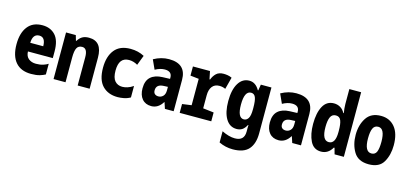

<svg xmlns="http://www.w3.org/2000/svg" viewBox="-78 -1351 4656 2185"><g transform="rotate(15 2250.0 -258.0)"><path d="M276 10Q337 10 377.5 -2Q418 -14 442 -28V-154Q420 -139 384.5 -127.5Q349 -116 300 -116Q248 -116 213.5 -143.5Q179 -171 177 -228H470V-307Q470 -437 413 -498Q356 -559 261 -559Q148 -559 89 -483Q30 -407 30 -274Q30 -137 93 -63.5Q156 10 276 10ZM177 -330Q180 -436 257 -436Q329 -436 330 -330Z M540 0H681V-292Q681 -370 699 -404Q717 -438 761 -438Q824 -438 824 -333V0H965V-366Q965 -559 809 -559Q759 -559 728.5 -539.5Q698 -520 679 -487H673L655 -549H540Z M1296 10Q1329 10 1369 2.5Q1409 -5 1445 -26V-161Q1410 -137 1377 -127Q1344 -117 1317 -117Q1262 -117 1229 -154.5Q1196 -192 1196 -276Q1196 -432 1315 -432Q1368 -432 1417 -403L1462 -520Q1390 -559 1299 -559Q1174 -559 1112 -481.5Q1050 -404 1050 -271Q1050 -128 1116.5 -59Q1183 10 1296 10Z M1692 10Q1774 10 1825 -73H1828L1852 0H1955V-369Q1955 -559 1753 -559Q1661 -559 1573 -510L1623 -400Q1682 -433 1736 -433Q1820 -433 1820 -360V-345L1732 -342Q1643 -339 1594 -295Q1545 -251 1545 -161Q1545 -82 1584 -36Q1623 10 1692 10ZM1742 -118Q1717 -118 1700.5 -131.5Q1684 -145 1684 -174Q1684 -246 1772 -249L1820 -251V-210Q1820 -164 1797 -141Q1774 -118 1742 -118Z M2026 0H2398V-104L2271 -119V-272Q2271 -338 2300 -376Q2329 -414 2384 -414Q2424 -414 2456 -398L2493 -539Q2468 -551 2443 -555Q2418 -559 2396 -559Q2340 -559 2309 -529.5Q2278 -500 2262 -456H2255L2236 -549H2035V-441L2135 -430V-119L2026 -104Z M2715 245Q2844 245 2902 179.5Q2960 114 2960 -8V-549H2835L2824 -479H2818Q2773 -559 2699 -559Q2618 -559 2571.5 -483Q2525 -407 2525 -273Q2525 -141 2570.5 -65.5Q2616 10 2698 10Q2735 10 2762.5 -7.5Q2790 -25 2813 -68H2818Q2817 -54 2817 -38Q2817 -22 2817 -5V10Q2817 118 2706 118Q2637 118 2552 76V208Q2629 245 2715 245ZM2749 -117Q2675 -117 2675 -272Q2675 -432 2753 -432Q2790 -432 2805.5 -395Q2821 -358 2821 -272V-255Q2821 -178 2801 -147.5Q2781 -117 2749 -117Z M3192 10Q3274 10 3325 -73H3328L3352 0H3455V-369Q3455 -559 3253 -559Q3161 -559 3073 -510L3123 -400Q3182 -433 3236 -433Q3320 -433 3320 -360V-345L3232 -342Q3143 -339 3094 -295Q3045 -251 3045 -161Q3045 -82 3084 -36Q3123 10 3192 10ZM3242 -118Q3217 -118 3200.5 -131.5Q3184 -145 3184 -174Q3184 -246 3272 -249L3320 -251V-210Q3320 -164 3297 -141Q3274 -118 3242 -118Z M3692 10Q3776 10 3823 -72H3831L3851 0H3960V-761H3821V-585Q3821 -560 3824 -531Q3827 -502 3831 -480H3825Q3804 -520 3770 -539.5Q3736 -559 3696 -559Q3610 -559 3567.5 -480.5Q3525 -402 3525 -272Q3525 -150 3565 -70Q3605 10 3692 10ZM3750 -117Q3670 -117 3670 -274Q3670 -350 3688.5 -391Q3707 -432 3752 -432Q3796 -432 3812 -392Q3828 -352 3828 -272V-256Q3828 -117 3750 -117Z M4253 9Q4378 9 4426.5 -75.5Q4475 -160 4475 -273Q4475 -412 4414 -486Q4353 -560 4250 -560Q4133 -560 4079 -477Q4025 -394 4025 -278Q4025 -163 4077 -77Q4129 9 4253 9ZM4252 -118Q4171 -118 4171 -275Q4171 -352 4189 -392Q4207 -432 4251 -432Q4329 -432 4329 -275Q4329 -194 4312 -156Q4295 -118 4252 -118Z"/></g></svg>

Font: Noto Sans Mono Condensed Extra
Style: Regular
Weight: 800
Width: 3
Designer: Monotype Design Team
Foundry: Monotype Imaging Inc.
Version: Version 1.900